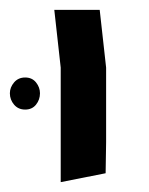

<svg xmlns="http://www.w3.org/2000/svg" viewBox="-27 -579 301 389"><path d="M96 -210V-291V-442L83 -559H175L188 -442V-291L187 -228ZM24 -422Q38 -422 46 -412Q54 -402 54 -390Q54 -377 46 -367Q38 -357 24 -357Q10 -357 1.5 -367Q-7 -377 -7 -390Q-7 -402 1.5 -412Q10 -422 24 -422Z"/></svg>

Font: Assistant ExtraLight Medium
Style: Regular
Weight: 500
Version: Version 3.000